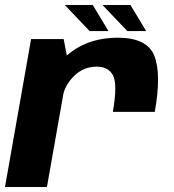

<svg xmlns="http://www.w3.org/2000/svg" viewBox="-31 -749 697 769"><path d="M421 -301H589Q616 -453.5 587 -525.8Q558 -598 440.5 -598Q331 -598 254 -540.8Q177 -483.5 162 -399.5L220 -361.5Q228.5 -408.5 266.2 -445.2Q304 -482 356.5 -482Q402.5 -482 421.5 -447.5Q440.5 -413 421 -301ZM-11 0H157L243.5 -490L224 -592.5H93.5ZM479 -624.5H554.5L491.5 -729H379.5ZM328 -624.5H403.5L340.5 -729H228.5Z"/></svg>

Font: Anybody
Style: Bold Italic
Weight: 700
Italic angle: -10°
Designer: Tyler Finck
Foundry: Etcetera Type Company
Version: Version 1.113;gftools[0.9.25]